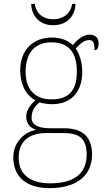

<svg xmlns="http://www.w3.org/2000/svg" viewBox="-20 -737 550 997"><path d="M256 -606C327 -606 370 -652 372 -717H355C345 -662 305 -637 256 -637C207 -637 170 -662 160 -717H142C144 -652 187 -606 256 -606ZM237 240C384 240 458 170 458 65C458 -27 408 -71 313 -71H244C190 -71 144 -82 144 -126C144 -164 163 -188 186 -206C196 -200 234 -196 250 -196C354 -196 407 -264 407 -364C407 -417 391 -460 373 -485C398 -510 415 -529 445 -529C463 -529 471 -514 471 -476C485 -476 492 -490 492 -513C492 -537 478 -557 445 -557C406 -557 376 -523 358 -503C334 -526 298 -542 250 -542C144 -542 85 -470 85 -372C85 -311 106 -247 164 -216C148 -204 116 -170 116 -132C116 -93 138 -72 168 -63C111 -53 49 -2 49 80C49 179 115 240 237 240ZM247 -221C169 -221 113 -265 113 -364C113 -472 169 -517 247 -517C331 -517 379 -472 379 -365C379 -258 329 -221 247 -221ZM241 215C118 215 77 152 77 82C77 -11 140 -46 220 -46H311C388 -46 430 -21 430 66C430 162 367 215 241 215Z"/></svg>

Font: Noto Serif Sinhala Thin
Style: Regular
Weight: 100
Designer: Jelle Bosma - Monotype Design Team
Foundry: Monotype Imaging Inc.
Version: Version 2.007